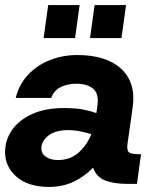

<svg xmlns="http://www.w3.org/2000/svg" viewBox="-20 -725 595 757"><path d="M173 12Q92 12 46 -27.5Q0 -67 0 -125Q0 -173 27.5 -212.5Q55 -252 107 -275.5Q159 -299 233 -299Q280 -299 311 -292.5Q342 -286 360 -279L364 -308Q371 -356 347 -375.5Q323 -395 281 -395Q247 -395 220 -382Q193 -369 182 -339H42Q55 -392 90.5 -430Q126 -468 176.5 -488Q227 -508 285 -508Q399 -508 458 -453.5Q517 -399 503 -301L483 -160Q479 -132 488.5 -124.5Q498 -117 529 -117H536L520 0H482Q429 0 394.5 -13.5Q360 -27 347 -64Q316 -31 272 -9.5Q228 12 173 12ZM143 -140Q143 -119 161.5 -106.5Q180 -94 208 -94Q257 -94 290 -123.5Q323 -153 340 -196Q321 -202 297 -207Q273 -212 248 -212Q199 -212 171 -190.5Q143 -169 143 -140ZM152 -575 170 -705H294L276 -575ZM335 -575 353 -705H477L459 -575Z"/></svg>

Font: Host Grotesk ExtraBold
Style: Italic
Weight: 800
Italic angle: -8°
Designer: Doğukan Karapınar
Foundry: Element Type
Version: Version 1.003; ttfautohint (v1.8.4.7-5d5b)